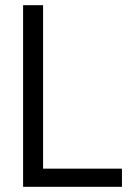

<svg xmlns="http://www.w3.org/2000/svg" viewBox="-20 -720 495 740"><path d="M69 -700V0H450V-70H146V-700Z"/></svg>

Font: Mint Spirit
Style: Regular
Weight: 400
Designer: HARENDAL Hirwen
Foundry: Arkandis Digital Foundry.
Version: Version 1.004;FFEdit